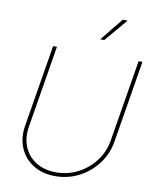

<svg xmlns="http://www.w3.org/2000/svg" viewBox="-101 -1022 888 1108"><g transform="rotate(10 343.0 -468.5)"><path d="M299.3 9.3Q224.6 9.3 170.4 -24.4Q116.2 -58.1 91.3 -116.5Q66.4 -174.8 78.6 -248.5L157.7 -727.5H180.2L101.1 -246.6Q89.8 -179.2 112.1 -126.5Q134.3 -73.7 183.1 -43.5Q231.9 -13.2 299.8 -13.2Q369.1 -13.2 428.5 -43.9Q487.8 -74.7 528.1 -127.9Q568.4 -181.2 579.6 -248.5L658.7 -727.5H681.2L602.1 -246.6Q589.8 -172.9 546.1 -115Q502.4 -57.1 438 -23.9Q373.5 9.3 299.3 9.3ZM418.5 -813.5 526.9 -947.3H555.7L442.4 -813.5Z"/></g></svg>

Font: Inter 24pt Thin
Style: Italic
Weight: 250
Italic angle: -9.3988°
Version: Version 4.001;git-66647c0bb